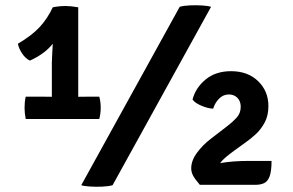

<svg xmlns="http://www.w3.org/2000/svg" viewBox="-20 -709 1120 735"><path d="M130 -339Q139.5 -339 155 -338.8Q170.5 -338.5 178.5 -338.5V-470Q178.5 -481.5 179.8 -501.2Q181 -521 182 -541.5Q166 -521.5 144.5 -505.8Q123 -490 94.5 -477Q77 -485.5 64.5 -504.5Q52 -523.5 48.5 -541.5Q102.5 -573.5 132 -605.5Q161.5 -637.5 182 -681Q206.5 -686 231.5 -686Q251.5 -686 279.5 -681V-338.5Q288 -338.5 305.2 -338.8Q322.5 -339 331 -339H360Q365.5 -320 365.5 -296Q365.5 -286.5 364.2 -275.2Q363 -264 360 -253.5H78.5Q74 -276 74 -296Q74 -306 75 -317.5Q76 -329 78.5 -339ZM668 -683Q684 -687.5 708.2 -688.5Q732.5 -689.5 755 -688Q777.5 -686.5 788 -683L411 0Q395 4.5 370.8 5.5Q346.5 6.5 323.8 5Q301 3.5 291 0ZM1019.5 -93Q1019.5 -53 1012 -33.5Q1004.5 -14 990.8 -7.8Q977 -1.5 958 -1.5H745Q726 -23.5 719 -37Q712 -50.5 712 -64.5Q712 -94.5 734.5 -124.8Q757 -155 788 -178.5L851 -227Q870 -241.5 885.8 -258.5Q901.5 -275.5 901.5 -300.5Q901.5 -321.5 888.8 -334.5Q876 -347.5 855.5 -347.5Q834 -347 818.5 -331.2Q803 -315.5 796 -293Q777 -293.5 751.8 -304Q726.5 -314.5 717 -328Q729 -373.5 767.5 -405Q806 -436.5 864.5 -436.5Q929 -436.5 968.2 -398.2Q1007.5 -360 1007.5 -303Q1007.5 -266 993 -239.5Q978.5 -213 958.8 -195Q939 -177 922.5 -165.5L879 -134Q859.5 -120 845 -107.8Q830.5 -95.5 822.5 -84.5Q870 -93 931.5 -93Z"/></svg>

Font: Signika Negative SC SemiBold
Style: Regular
Weight: 600
Designer: Anna Giedryś
Foundry: Anna Giedryś
Version: Version 2.000; ttfautohint (v1.8.3) -l 8 -r 50 -G 200 -x 9 -